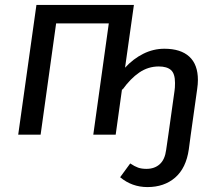

<svg xmlns="http://www.w3.org/2000/svg" viewBox="-20 -547 882 780"><path d="M784 -222Q784 -205 781 -185L755 0L747 60Q736 136 691.5 174.5Q647 213 579 213Q516 213 468 173L509 117Q527 129 541 134Q555 139 575 139Q608 139 629 120Q650 101 655 62L664 0L689 -178Q691 -190 691 -210Q691 -248 674.5 -262.5Q658 -277 625 -277Q582 -277 546 -252.5Q510 -228 477 -182L476 -187L450 0H359L422 -452H208L145 0H54L128 -527H524L488 -272Q521 -308 562 -328.5Q603 -349 648 -349Q714 -349 749 -317Q784 -285 784 -222Z"/></svg>

Font: FiraGO
Style: Italic
Weight: 400
Italic angle: -8°
Designer: bBox Type GmbH
Foundry: bBox Type GmbH
Version: Version 1.001